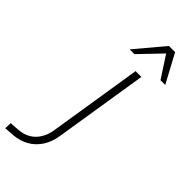

<svg xmlns="http://www.w3.org/2000/svg" viewBox="-328 -975 1030 1030"><g transform="rotate(45 186.5 -460.5)"><path d="M-35 6 -33 -34 24 -38Q60 -41 88 -57.5Q116 -74 134.5 -104Q153 -134 159 -175L243 -705H287L202 -171Q194 -120 169.5 -82.5Q145 -45 107.5 -23.5Q70 -2 22 2ZM138 -765 274 -927H321L408 -765H372L292 -888L174 -765Z"/></g></svg>

Font: Nunito Sans 10pt SemiCondensed ExtraLight
Style: Italic
Weight: 250
Width: 4
Italic angle: -9°
Designer: Vernon Adams
Foundry: Vernon Adams
Version: Version 3.101;gftools[0.9.27]